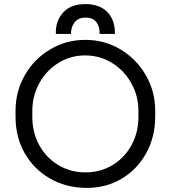

<svg xmlns="http://www.w3.org/2000/svg" viewBox="-20 -897 835 939"><path d="M56 -326V-355Q56 -450 101.5 -529.5Q147 -609 225.5 -655.5Q304 -702 397 -702Q491 -702 569 -655.5Q647 -609 693 -529.5Q739 -450 739 -355V-326Q739 -227 694.5 -147Q650 -67 573 -22Q496 23 401 22Q302 21 223.5 -24.5Q145 -70 100.5 -148.5Q56 -227 56 -326ZM657 -326V-355Q657 -428 622 -490.5Q587 -553 527.5 -589.5Q468 -626 396 -626Q325 -626 266 -589.5Q207 -553 172.5 -490.5Q138 -428 138 -355V-326Q138 -249 172 -187Q206 -125 265.5 -89.5Q325 -54 398 -54Q471 -54 530 -89.5Q589 -125 623 -187Q657 -249 657 -326ZM542 -731H467Q469 -766 451.5 -788.5Q434 -811 399 -811Q363 -811 345 -788Q327 -765 327 -731H253Q251 -794 288.5 -835.5Q326 -877 398 -877Q467 -877 505 -838Q543 -799 542 -731Z"/></svg>

Font: Bellota Text
Style: Bold
Weight: 700
Designer: Kemie Guaida
Foundry: Kemie Guaida
Version: Version 4.001